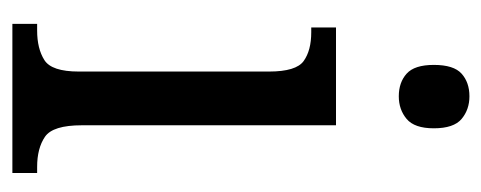

<svg xmlns="http://www.w3.org/2000/svg" viewBox="-260 -538 797 318"><g transform="rotate(90 139.0 -378.5)"><path d="M139 -640Q116 -640 101.5 -653Q87 -666 87 -698Q87 -731 101.5 -744Q116 -757 139 -757Q161 -757 176.5 -744Q192 -731 192 -698Q192 -666 176.5 -653Q161 -640 139 -640ZM19 0V-41H30Q60 -41 79 -53Q98 -65 98 -110V-425Q98 -470 80.5 -482.5Q63 -495 33 -495H25V-536H187V-115Q187 -67 206 -54Q225 -41 256 -41H266V0Z"/></g></svg>

Font: Noto Serif Armenian Condensed
Style: Regular
Weight: 400
Width: 3
Designer: Monotype Design Team
Foundry: Monotype Imaging Inc.
Version: Version 2.008; ttfautohint (v1.8.4.7-5d5b)